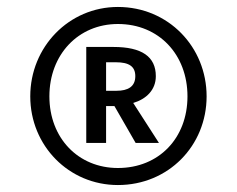

<svg xmlns="http://www.w3.org/2000/svg" viewBox="-20 -770 681 552"><path d="M67 -493C67 -351 178 -238 319 -238C464 -238 574 -351 574 -493C574 -635 464 -750 319 -750C178 -750 67 -635 67 -493ZM122 -493C122 -613 205 -701 319 -701C437 -701 519 -613 519 -493C519 -373 437 -287 319 -287C205 -287 122 -373 122 -493ZM228 -359H285V-465H309L370 -359H437L363 -474C400 -485 428 -511 428 -551C428 -607 388 -635 306 -635H228ZM285 -591H313C351 -591 369 -579 369 -551C369 -521 348 -509 315 -509H285Z"/></svg>

Font: FiraGO Unicode
Style: Regular
Weight: 400
Designer: bBox Type
Foundry: bBox Type GmbH
Version: Version 1.001;PS 001.001;hotconv 1.0.88;makeotf.lib2.5.64775